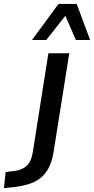

<svg xmlns="http://www.w3.org/2000/svg" viewBox="-135 -771 482 984"><path d="M-115 193 -106 111 -60 105Q-24 101 0.5 80Q25 59 33 9L113 -498H220L140 5Q134 47 119.5 79Q105 111 81.5 133.5Q58 156 22 169Q-14 182 -64 188ZM29 -566 165 -751H258L327 -566H254L200 -690L102 -566Z"/></svg>

Font: Nunito Sans 7pt SemiCondensed SemiBold
Style: Italic
Weight: 600
Width: 4
Italic angle: -9°
Designer: Vernon Adams
Foundry: Vernon Adams
Version: Version 3.101;gftools[0.9.27]